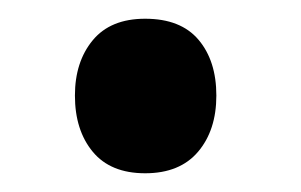

<svg xmlns="http://www.w3.org/2000/svg" viewBox="-20 -508 321 205"><path d="M211 -406Q211 -369 191.5 -346Q172 -323 135 -323Q98 -323 79 -346Q60 -369 60 -406Q60 -442 79 -465Q98 -488 135 -488Q173 -488 192 -465.5Q211 -443 211 -406Z"/></svg>

Font: TypoPRO Sinkin Sans
Style: 400 Regular
Weight: 400
Designer: Keith Bates
Foundry: K-Type
Version: Sinkin Sans (version 1.0)  by Keith Bates   •   © 2014   www